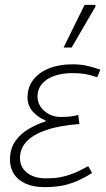

<svg xmlns="http://www.w3.org/2000/svg" viewBox="-20 -756 434 788"><path d="M163 12Q118 12 86 -2Q54 -16 37.5 -41.5Q21 -67 21 -100Q21 -146 43 -177Q65 -208 99 -227.5Q133 -247 167 -258V-262Q137 -273 115 -297.5Q93 -322 93 -356Q93 -398 116.5 -428.5Q140 -459 181.5 -475.5Q223 -492 277 -492Q310 -492 335 -486.5Q360 -481 392 -470L379 -439Q349 -449 327.5 -452.5Q306 -456 278 -456Q238 -456 205.5 -445.5Q173 -435 153.5 -413Q134 -391 134 -360Q134 -325 162 -300.5Q190 -276 231 -276Q250 -276 265 -277.5Q280 -279 301 -284L306 -247Q225 -241 170.5 -222.5Q116 -204 89 -175Q62 -146 62 -108Q62 -70 91 -47Q120 -24 169 -24Q201 -24 226 -28.5Q251 -33 278.5 -43.5Q306 -54 342 -74L358 -46Q321 -23 290 -10.5Q259 2 229 7Q199 12 163 12ZM241 -561 327 -736H370L373 -731L274 -561Z"/></svg>

Font: Source Sans 3 Light
Style: Italic
Weight: 300
Italic angle: -11°
Designer: Paul D. Hunt
Foundry: Adobe
Version: Version 3.046;hotconv 1.0.118;makeotfexe 2.5.65603